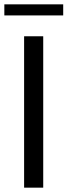

<svg xmlns="http://www.w3.org/2000/svg" viewBox="-32 -864 311 884"><path d="M79 0V-697H167V0ZM-12 -793V-844H259V-793Z"/></svg>

Font: Hanken Grotesk
Style: Regular
Weight: 400
Designer: Alfredo Marco Pradil
Foundry: Hanken Design Co.
Version: Version 3.013